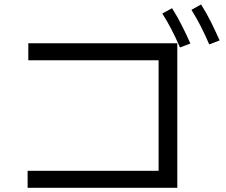

<svg xmlns="http://www.w3.org/2000/svg" viewBox="-20 -870 1040 884"><path d="M107.1 -5.2V-83.6H710.2V-592.6H110.3V-670.9H796.3V-5.2ZM808.8 -651.4Q789.4 -696.1 769.5 -734.4Q749.7 -772.7 727.2 -807.8L772.3 -832.2Q796.8 -793.1 817.7 -751.7Q838.7 -710.3 856.5 -669.6ZM943.4 -665.4Q923.8 -711.1 903.7 -750.2Q883.5 -789.4 861.4 -824.7L905.8 -849.5Q931.2 -809.3 952 -767.4Q972.7 -725.4 991.2 -684Z"/></svg>

Font: Murecho Thin
Style: Regular
Weight: 100
Designer: Neil Summerour
Foundry: Positype
Version: Version 1.010